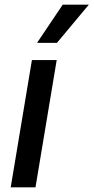

<svg xmlns="http://www.w3.org/2000/svg" viewBox="-20 -803 401 823"><path d="M25.9 0H132.1L223 -545.5H116.8ZM138.8 -619.3H224.1L360.8 -783H248.9Z"/></svg>

Font: Margiela Sans Medium
Style: Italic
Weight: 500
Italic angle: -9.39999°
Designer: Stefan Endress, Andreas Faust
Version: Version 1.100;FEAKit 1.0